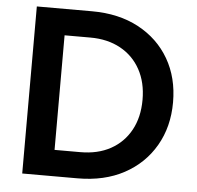

<svg xmlns="http://www.w3.org/2000/svg" viewBox="-53 -799 874 853"><g transform="rotate(5 384.5 -372.5)"><path d="M77 0V-745H323Q443 -745 531.5 -697.5Q620 -650 668.5 -566.5Q717 -483 717 -373Q717 -264 668 -179.5Q619 -95 531 -47.5Q443 0 323 0ZM211 -117H326Q404 -117 461 -148.5Q518 -180 549.5 -237.5Q581 -295 581 -373Q581 -450 549.5 -507.5Q518 -565 460.5 -596.5Q403 -628 326 -628H211Z"/></g></svg>

Font: Plus Jakarta Text
Style: Bold
Weight: 700
Designer: Gumpita Rahayu
Foundry: Tokotype Studio
Version: Version 1.000